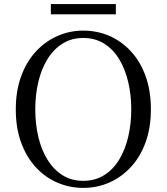

<svg xmlns="http://www.w3.org/2000/svg" viewBox="-20 -893 807 929"><path d="M226.1 -823.8V-873.3H540.5V-823.8ZM383 16.1Q316.9 16.1 257.7 -9.3Q198.4 -34.7 153.2 -83.8Q107.9 -132.9 82.2 -203.3Q56.4 -273.6 56.4 -363.7Q56.4 -452.8 82.2 -523.6Q107.9 -594.3 153.2 -643.4Q198.4 -692.5 257.7 -718.7Q316.9 -744.9 383 -744.9Q450 -744.9 508.8 -719.5Q567.6 -694.1 613.1 -645Q658.7 -595.9 684.4 -525.1Q710.1 -454.4 710.1 -363.7Q710.1 -274.6 684.4 -204.2Q658.7 -133.7 613.1 -84.6Q567.6 -35.5 508.8 -9.7Q450 16.1 383 16.1ZM383 -18Q440.1 -18 483.7 -45.3Q527.4 -72.6 556.4 -120.2Q585.4 -167.8 600.2 -230.4Q615.1 -293.1 615.1 -363.7Q615.1 -434.4 600.2 -496.9Q585.4 -559.5 556.4 -607.1Q527.4 -654.7 483.7 -682Q440.1 -709.3 383 -709.3Q325.9 -709.3 282.6 -682Q239.2 -654.7 209.8 -607.1Q180.4 -559.5 165.5 -496.9Q150.7 -434.4 150.7 -363.7Q150.7 -293.1 165.5 -230.4Q180.4 -167.8 209.8 -120.2Q239.2 -72.6 282.6 -45.3Q325.9 -18 383 -18Z"/></svg>

Font: Noto Serif HK ExtraLight
Style: Regular
Weight: 200
Designer: Ryoko NISHIZUKA 西塚涼子 (kana & ideographs); Frank Grießhammer (Latin, Greek & Cyrillic); Wenlong ZHANG 张文龙 (bopomofo); San
Foundry: Adobe
Version: Version 2.002-H1;hotconv 1.1.0;makeotfexe 2.6.0